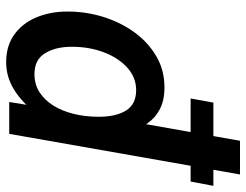

<svg xmlns="http://www.w3.org/2000/svg" viewBox="-108 -682 800 624"><g transform="rotate(90 292.0 -370.0)"><path d="M182 10Q129 10 92.2 -16.5Q55.5 -43 36.5 -88.2Q17.5 -133.5 17.5 -190Q17.5 -249.5 35 -305.8Q52.5 -362 85 -406.8Q117.5 -451.5 162.8 -478Q208 -504.5 264 -504.5Q305.5 -504.5 334.2 -489.8Q363 -475 381 -449Q399 -423 409 -389.5L375 -396L437.5 -750H547L415 0H311.5L329 -107.5L346.5 -86Q311.5 -40 270.2 -15Q229 10 182 10ZM220.5 -82Q254 -82 279.5 -98.2Q305 -114.5 323 -143.2Q341 -172 350.2 -209.8Q359.5 -247.5 359.5 -290.5Q359.5 -347.5 339 -380Q318.5 -412.5 273 -412.5Q232 -412.5 200 -383.8Q168 -355 150 -307.5Q132 -260 132 -203.5Q132 -151 153 -116.5Q174 -82 220.5 -82ZM300 -589.5 313.5 -663.5H584L570 -589.5Z"/></g></svg>

Font: Cabin SemiCondensedSemiBold
Style: Italic
Weight: 600
Width: 4
Italic angle: -10°
Designer: Pablo Impallari
Foundry: Pablo Impallari. http://www.impallari.com Igino Marini. http://www.ikern.com
Version: Version 3.001